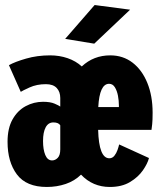

<svg xmlns="http://www.w3.org/2000/svg" viewBox="-20 -732 640 763"><path d="M166 11Q84.5 11 47.2 -38.8Q10 -88.5 10 -168.5Q10 -222.5 30 -257.8Q50 -293 82.2 -310.2Q114.5 -327.5 151 -327.5Q180 -327.5 197.2 -320Q214.5 -312.5 219.5 -308.5V-342.5Q219.5 -367.5 205.2 -382.5Q191 -397.5 162.5 -397.5Q126 -397.5 97.5 -384.5Q69 -371.5 62.5 -367L15.5 -473Q39.5 -486.5 83.8 -499.2Q128 -512 179.5 -512Q216 -512 248.8 -500.8Q281.5 -489.5 305 -468Q352 -512 418 -512Q469 -512 506.8 -483Q544.5 -454 565.5 -402.5Q586.5 -351 586.5 -284Q586.5 -254 584.8 -238.5Q583 -223 582 -216H370Q373 -103 414.5 -103Q426.5 -103 434.5 -113Q442.5 -123 447 -136Q451.5 -149 453.5 -158L572 -104Q566.5 -82 547.8 -55Q529 -28 496.5 -8.5Q464 11 416.5 11Q348.5 11 302 -38Q276.5 -13 241.2 -1Q206 11 166 11ZM370.5 -306.5H452.5V-312.5Q452.5 -331.5 448.8 -351.5Q445 -371.5 436.5 -385.2Q428 -399 413.5 -399Q375.5 -399 370.5 -306.5ZM187 -94.5Q199.5 -94.5 209.5 -104.8Q219.5 -115 219.5 -138.5V-234Q212.5 -245.5 192 -245.5Q172 -245.5 161.5 -226Q151 -206.5 151 -171.5Q151 -137.5 160 -116Q169 -94.5 187 -94.5ZM354.5 -558.5 239 -577.5 356 -712 497 -693.5Z"/></svg>

Font: Trispace Condensed
Style: Bold
Weight: 700
Width: 3
Designer: Tyler Finck
Foundry: Etcetera Type Company
Version: Version 1.210; ttfautohint (v1.8.3)